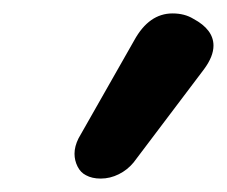

<svg xmlns="http://www.w3.org/2000/svg" viewBox="-20 -804 338 286"><path d="M91 -575Q91 -586 97 -598L180 -744Q202 -784 237 -784Q255 -784 268 -776Q298 -760 298 -736Q298 -720 284 -701L179 -562Q170 -551 157 -544.5Q144 -538 130 -538Q117 -538 108 -543Q100 -547 95.5 -556Q91 -565 91 -575Z"/></svg>

Font: Kodchasan
Style: Bold Italic
Weight: 700
Italic angle: -10°
Version: Version 1.000; ttfautohint (v1.6)